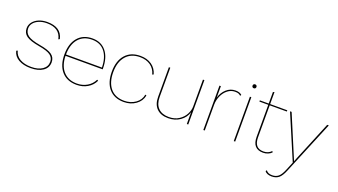

<svg xmlns="http://www.w3.org/2000/svg" viewBox="-68 -1230 3577 2033"><g transform="rotate(20 1720.0 -213.5)"><path d="M37 -111 52 -118Q65 -63 115.5 -33.5Q166 -4 243 -4Q322 -4 369 -36.5Q416 -69 416 -124Q416 -170 378.5 -197Q341 -224 246 -240Q143 -258 101 -288.5Q59 -319 59 -374Q59 -412 83 -443Q107 -474 149 -492Q191 -510 244 -510Q402 -510 429 -385L415 -377Q390 -496 244 -496Q196 -496 157.5 -480.5Q119 -465 97 -438Q75 -411 75 -378Q75 -328 114 -299.5Q153 -271 251 -254Q351 -237 391.5 -207Q432 -177 432 -124Q432 -62 380.5 -26Q329 10 240 10Q160 10 105.5 -21Q51 -52 37 -111Z M965 -239H546Q549 -128 605 -66Q661 -4 759 -4Q822 -4 872.5 -34Q923 -64 948 -116L961 -109Q935 -53 881 -21.5Q827 10 759 10Q651 10 590.5 -59Q530 -128 530 -250Q530 -372 589.5 -441Q649 -510 754 -510Q853 -510 909 -440Q965 -370 965 -246ZM546 -254H951Q949 -368 898 -432Q847 -496 754 -496Q657 -496 602 -432Q547 -368 546 -254Z M1491 -373 1477 -366Q1461 -428 1413 -462Q1365 -496 1294 -496Q1193 -496 1136.5 -430.5Q1080 -365 1080 -250Q1080 -134 1135 -69Q1190 -4 1291 -4Q1363 -4 1417 -42Q1471 -80 1481 -142L1495 -137Q1482 -71 1425 -30.5Q1368 10 1291 10Q1183 10 1123.5 -59Q1064 -128 1064 -250Q1064 -372 1125 -441Q1186 -510 1294 -510Q1369 -510 1421 -474Q1473 -438 1491 -373Z M2016 -500V0H2000V-133Q1982 -70 1925.5 -30Q1869 10 1791 10Q1708 10 1662 -36Q1616 -82 1616 -167V-500H1632V-169Q1632 -90 1674.5 -47Q1717 -4 1794 -4Q1861 -4 1907.5 -35Q1954 -66 1977 -110.5Q2000 -155 2000 -196V-500Z M2437 -486 2428 -474Q2417 -485 2403.5 -490.5Q2390 -496 2364 -496Q2319 -496 2282 -467Q2245 -438 2223.5 -390.5Q2202 -343 2202 -291V0H2186V-500H2202V-370Q2219 -431 2263 -470.5Q2307 -510 2366 -510Q2413 -510 2437 -486Z M2515 -620Q2515 -630 2521 -636Q2527 -642 2537 -642Q2547 -642 2553 -636Q2559 -630 2559 -620Q2559 -610 2553 -604Q2547 -598 2537 -598Q2527 -598 2521 -604Q2515 -610 2515 -620ZM2545 0H2529V-500H2545Z M2957 -28Q2941 -11 2915.5 -0.5Q2890 10 2861 10Q2741 10 2741 -126V-486H2641V-500H2741V-630L2757 -635V-500H2950V-486H2757V-126Q2757 -65 2782.5 -34.5Q2808 -4 2861 -4Q2915 -4 2949 -41Z M3169 101Q3143 165 3112 190Q3081 215 3033 215Q3006 215 2985.5 207Q2965 199 2955 183L2964 170Q2984 201 3034 201Q3075 201 3102.5 178.5Q3130 156 3154 98L3194 1L2981 -500H2999L3184 -60L3202 -18L3219 -61L3400 -500H3418Z"/></g></svg>

Font: Work Sans Thin
Style: Regular
Weight: 260
Designer: Wei Huang
Foundry: Wei Huang
Version: Version 1.500